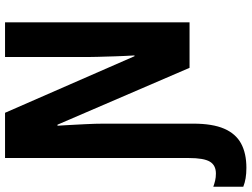

<svg xmlns="http://www.w3.org/2000/svg" viewBox="-178 -618 974 743"><g transform="rotate(-90 308.5 -247.0)"><path d="M30 220Q8 220 -10 217Q-28 214 -43 208V92Q-32 96 -19.5 99Q-7 102 8 102Q40 102 54 78.5Q68 55 68 -3V-714H243L462 -213H465Q464 -232 463 -251Q462 -270 461.5 -288.5Q461 -307 460.5 -324Q460 -341 459.5 -356.5Q459 -372 459 -385V-714H593V0H417L197 -511H193Q194 -496 195 -478Q196 -460 197 -441Q198 -422 199 -402.5Q200 -383 200.5 -365Q201 -347 201 -332V14Q201 89 181.5 134Q162 179 124 199.5Q86 220 30 220Z"/></g></svg>

Font: Noto Sans Display Condensed
Style: Bold
Weight: 700
Width: 3
Designer: Monotype Design Team
Foundry: Monotype Imaging Inc.
Version: Version 2.003